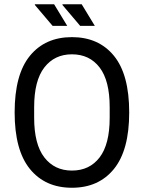

<svg xmlns="http://www.w3.org/2000/svg" viewBox="-20 -873 678 905"><path d="M319 12Q193 12 121 -76.5Q49 -165 49 -343Q49 -522 121 -610Q193 -698 319 -698Q445 -698 517 -610Q589 -522 589 -343Q589 -165 517 -76.5Q445 12 319 12ZM319 -69Q402 -69 449.5 -131Q497 -193 497 -318V-368Q497 -493 449.5 -555Q402 -617 319 -617Q237 -617 189 -555Q141 -493 141 -368V-318Q141 -193 189 -131Q237 -69 319 -69ZM358 -751 274 -850 275 -853H365L427 -751ZM228 -751 144 -850 145 -853H235L297 -751Z"/></svg>

Font: Archivo Narrow
Style: Regular
Weight: 400
Designer: Hector Gatti
Foundry: Omnibus-Type
Version: Version 3.002